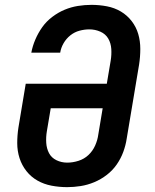

<svg xmlns="http://www.w3.org/2000/svg" viewBox="-20 -763 640 791"><path d="M257 8Q224 8 192.5 2Q161 -4 134.5 -19Q108 -34 89 -58Q70 -82 60.5 -111.5Q51 -141 51 -173.5Q51 -206 56 -238L86 -418H420L436 -513Q440 -537 438.5 -561Q437 -585 426 -604Q415 -623 393.5 -632.5Q372 -642 348 -642Q328 -642 307.5 -636.5Q287 -631 270 -617.5Q253 -604 242 -585Q231 -566 228 -546H109Q114 -573 125.5 -600Q137 -627 154 -651Q171 -675 195.5 -693.5Q220 -712 246.5 -723Q273 -734 301 -738.5Q329 -743 357 -743Q389 -743 420.5 -737Q452 -731 478 -715.5Q504 -700 522.5 -676Q541 -652 549.5 -623Q558 -594 558 -561.5Q558 -529 553 -497L502 -192Q498 -165 488 -137.5Q478 -110 461 -85.5Q444 -61 420 -42.5Q396 -24 368.5 -12.5Q341 -1 312.5 3.5Q284 8 257 8ZM257 -93Q280 -93 303.5 -100.5Q327 -108 344.5 -124.5Q362 -141 372 -163.5Q382 -186 385 -209L403 -317H189L173 -222Q169 -198 170.5 -174.5Q172 -151 182 -132Q192 -113 212.5 -103Q233 -93 257 -93Z"/></svg>

Font: Iosevka Extended Oblique
Style: Bold
Weight: 700
Width: 7
Italic angle: -9°
Monospace: yes
Designer: Belleve Invis
Foundry: Belleve Invis
Version: Version 32.5.0; ttfautohint (v1.8.4)